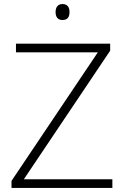

<svg xmlns="http://www.w3.org/2000/svg" viewBox="-20 -930 616 950"><path d="M289 -910C266 -910 255 -894 255 -870C255 -846 266 -831 289 -831C314 -831 324 -846 324 -870C324 -894 314 -910 289 -910ZM536 0V-43H98L525 -679V-714H59V-671H464L37 -35V0Z"/></svg>

Font: Noto Sans Syriac Extralight
Style: Regular
Weight: 200
Designer: Patrick Giasson and the Monotype Design Team
Foundry: Monotype Imaging Inc.
Version: Version 3.000